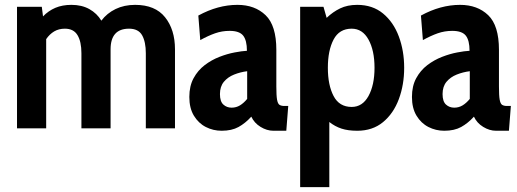

<svg xmlns="http://www.w3.org/2000/svg" viewBox="-20 -528 2126 790"><path d="M50 0V-500H152L157 -460.5Q179 -483.5 207.8 -495.8Q236.5 -508 274 -508Q316.5 -508 347.8 -490.5Q379 -473 397 -443Q420 -473.5 455.5 -490.8Q491 -508 536 -508Q618.5 -508 659.2 -457Q700 -406 700 -325V0H580V-309Q580 -355.5 564.8 -382.8Q549.5 -410 511 -410Q435 -410 435 -325V0H315V-309Q315 -356.5 299 -383.2Q283 -410 247 -410Q222 -410 203 -398.8Q184 -387.5 170 -367V0Z M892 10Q857 10 826.8 -5.5Q796.5 -21 777.8 -52Q759 -83 759 -129Q759 -174 776.5 -206.2Q794 -238.5 822.2 -260Q850.5 -281.5 882.8 -294Q915 -306.5 945.2 -312.2Q975.5 -318 996 -319Q996 -362 980.5 -381.5Q965 -401 925 -401Q893.5 -401 865 -391Q836.5 -381 804 -363L796 -464Q876.5 -508 957 -508Q1028.5 -508 1072.8 -465.5Q1117 -423 1117 -323V-172Q1117 -134.5 1120 -117.8Q1123 -101 1130.2 -96.5Q1137.5 -92 1150 -92H1166L1158 10H1105Q1078 10 1052 -6Q1026 -22 1014 -48Q989.5 -21 961.5 -5.5Q933.5 10 892 10ZM933 -85Q952 -85 967.5 -94.5Q983 -104 997 -121V-235Q969 -231.5 943.2 -221.2Q917.5 -211 901.2 -191.5Q885 -172 885 -141Q885 -110.5 899 -97.8Q913 -85 933 -85Z M1215 242V-500H1311L1324 -454.5Q1349.5 -479 1379.5 -493.5Q1409.5 -508 1450 -508Q1513 -508 1556 -472.5Q1599 -437 1621 -378Q1643 -319 1643 -249Q1643 -179 1621 -120Q1599 -61 1556 -25.5Q1513 10 1450 10Q1412 10 1385.2 1.2Q1358.5 -7.5 1335 -26V242ZM1427 -88Q1471.5 -88 1496.2 -133Q1521 -178 1521 -249Q1521 -320.5 1496.2 -365.2Q1471.5 -410 1427 -410Q1376 -410 1352.5 -365.2Q1329 -320.5 1329 -249Q1329 -178 1352.5 -133Q1376 -88 1427 -88Z M1808 10Q1773 10 1742.8 -5.5Q1712.5 -21 1693.8 -52Q1675 -83 1675 -129Q1675 -174 1692.5 -206.2Q1710 -238.5 1738.2 -260Q1766.5 -281.5 1798.8 -294Q1831 -306.5 1861.2 -312.2Q1891.5 -318 1912 -319Q1912 -362 1896.5 -381.5Q1881 -401 1841 -401Q1809.5 -401 1781 -391Q1752.5 -381 1720 -363L1712 -464Q1792.5 -508 1873 -508Q1944.5 -508 1988.8 -465.5Q2033 -423 2033 -323V-172Q2033 -134.5 2036 -117.8Q2039 -101 2046.2 -96.5Q2053.5 -92 2066 -92H2082L2074 10H2021Q1994 10 1968 -6Q1942 -22 1930 -48Q1905.5 -21 1877.5 -5.5Q1849.5 10 1808 10ZM1849 -85Q1868 -85 1883.5 -94.5Q1899 -104 1913 -121V-235Q1885 -231.5 1859.2 -221.2Q1833.5 -211 1817.2 -191.5Q1801 -172 1801 -141Q1801 -110.5 1815 -97.8Q1829 -85 1849 -85Z"/></svg>

Font: Cabin Condensed
Style: Bold
Weight: 700
Width: 3
Designer: Pablo Impallari
Foundry: Pablo Impallari. http://www.impallari.com Igino Marini. http://www.ikern.com
Version: Version 3.001; ttfautohint (v1.8.3)